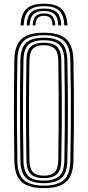

<svg xmlns="http://www.w3.org/2000/svg" viewBox="-20 -978 460 1005"><path d="M209.8 6.8Q128.2 6.8 92.4 -26.4Q56.5 -59.5 55.2 -135.8Q54 -211.2 53.5 -276.1Q53 -341 53 -402.2Q53 -463.5 53.5 -527.2Q54 -591 55.2 -664Q56.5 -740.5 92.4 -773.6Q128.2 -806.8 209.8 -806.8Q289.2 -806.8 325.9 -774.1Q362.5 -741.5 364.2 -664.2Q366 -577.2 366.8 -494Q367.5 -410.8 366.9 -323.1Q366.2 -235.5 364.2 -135.5Q362.5 -56.8 325.1 -25Q287.8 6.8 209.8 6.8ZM209.8 -6.2Q279.5 -6.2 313.2 -35.1Q347 -64 348.2 -136Q350 -227.8 350.8 -311Q351.5 -394.2 350.9 -479.8Q350.2 -565.2 348.2 -663.8Q347 -734.8 313.8 -764.2Q280.5 -793.8 209.8 -793.8Q136.5 -793.8 104.4 -763.4Q72.2 -733 71 -663.8Q69.5 -583.5 68.9 -506.1Q68.2 -428.8 68.6 -339.8Q69 -250.8 71 -136Q72 -63.8 106 -35Q140 -6.2 209.8 -6.2ZM209.8 -19.2Q145.2 -19.2 116.5 -46.4Q87.8 -73.5 86.8 -136Q85.8 -211.2 85.1 -276.1Q84.5 -341 84.5 -402.1Q84.5 -463.2 85.1 -527Q85.8 -590.8 86.8 -663.8Q87.8 -726.2 116.4 -753.5Q145 -780.8 209.8 -780.8Q272 -780.8 301.5 -754.2Q331 -727.8 332.5 -663.2Q335.2 -539.5 335.5 -411.9Q335.8 -284.2 332.5 -136.2Q331 -71 300.9 -45.1Q270.8 -19.2 209.8 -19.2ZM209.8 -32.5Q261.8 -32.5 288.6 -55Q315.5 -77.5 316.8 -136.8Q318.5 -226.8 319.1 -311.5Q319.8 -396.2 319.1 -482.4Q318.5 -568.5 316.8 -663Q315.2 -721.2 289.2 -744.4Q263.2 -767.5 209.8 -767.5Q153.5 -767.5 128.6 -743.4Q103.8 -719.2 102.8 -663.2Q101.2 -577 100.6 -494.1Q100 -411.2 100.4 -323.9Q100.8 -236.5 102.8 -136.2Q103.8 -80.8 128.6 -56.6Q153.5 -32.5 209.8 -32.5ZM209.8 -45.5Q162 -45.5 140.6 -66.8Q119.2 -88 118.5 -137.5Q114 -393.8 118.5 -663Q119.2 -714.5 142 -734.5Q164.8 -754.5 209.8 -754.5Q256 -754.5 277.9 -733.9Q299.8 -713.2 300.8 -662.8Q302.5 -577.5 303.2 -494.8Q304 -412 303.5 -324.4Q303 -236.8 300.8 -137.2Q299.8 -86.2 277.5 -65.9Q255.2 -45.5 209.8 -45.5ZM209.8 -58.5Q247.5 -58.5 265.9 -76.2Q284.2 -94 285 -138.5Q286.2 -226 286.9 -308.8Q287.5 -391.5 287.1 -477.6Q286.8 -563.8 285 -661.2Q284.2 -707 265.2 -724.2Q246.2 -741.5 209.8 -741.5Q171.8 -741.5 153.4 -723.9Q135 -706.2 134.2 -662.2Q132 -537.8 131.9 -412Q131.8 -286.2 134.2 -137.2Q135 -95 152.8 -76.8Q170.5 -58.5 209.8 -58.5ZM210.2 -958.5Q147.2 -958.5 118.9 -932.1Q90.5 -905.8 88 -844.8H103.8Q105.8 -898.8 130.6 -922.2Q155.5 -945.8 210.2 -945.8Q265 -945.8 289.8 -922.2Q314.5 -898.8 316.8 -844.8H332.8Q329.8 -905.8 301.4 -932.1Q273 -958.5 210.2 -958.5ZM210.2 -933.2Q163.5 -933.2 142.5 -912.8Q121.5 -892.2 119.5 -844.8H135.2Q137 -885.2 154.4 -902.9Q171.8 -920.5 210.2 -920.5Q248.8 -920.5 266.1 -902.9Q283.5 -885.2 285.2 -844.8H301Q298.8 -892.2 277.8 -912.8Q256.8 -933.2 210.2 -933.2ZM210.2 -907.8Q180 -907.8 166.2 -893.1Q152.5 -878.5 151.2 -844.8H165.5Q166 -871.8 176.9 -883.5Q187.8 -895.2 210.2 -895.2Q233 -895.2 243.8 -883.5Q254.5 -871.8 255 -844.8H269.2Q268 -878.5 254.2 -893.1Q240.5 -907.8 210.2 -907.8Z"/></svg>

Font: Big Shoulders Inline Text
Style: Regular
Weight: 400
Designer: Patric King
Foundry: XO Type Co
Version: Version 1.000